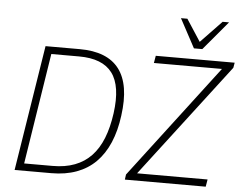

<svg xmlns="http://www.w3.org/2000/svg" viewBox="-60 -1001 1353 1074"><g transform="rotate(5 617.0 -463.5)"><path d="M60 0 172 -705H364Q519 -705 585.5 -617.5Q652 -530 628 -355Q617 -269 588.5 -202.5Q560 -136 515 -91Q470 -46 407.5 -23Q345 0 266 0ZM110 -41H270Q340 -41 394 -61.5Q448 -82 486.5 -122.5Q525 -163 549 -223.5Q573 -284 584 -364Q605 -518 550.5 -591Q496 -664 364 -664H208ZM679 0 683 -29 1186 -690V-664H784L791 -705H1234L1229 -676L725 -16V-41H1140L1133 0ZM1000 -765 913 -927H949L1029 -804L1147 -927H1183L1047 -765Z"/></g></svg>

Font: Nunito Sans 10pt SemiCondensed ExtraLight
Style: Italic
Weight: 250
Width: 4
Italic angle: -9°
Designer: Vernon Adams
Foundry: Vernon Adams
Version: Version 3.101;gftools[0.9.27]